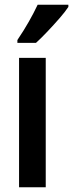

<svg xmlns="http://www.w3.org/2000/svg" viewBox="-20 -786 307 806"><path d="M172 0H60V-543H172ZM267 -757Q254 -737 230 -709.5Q206 -682 179.5 -654Q153 -626 131 -606H53V-618Q80 -658 101 -695Q122 -732 138 -766H267Z"/></svg>

Font: Noto Sans Thai ExtCond SemBd
Style: Regular
Weight: 600
Width: 2
Designer: Monotype Design Team
Foundry: Monotype Imaging Inc.
Version: Version 2.002; ttfautohint (v1.8.4.7-5d5b)